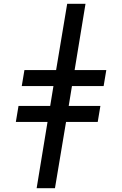

<svg xmlns="http://www.w3.org/2000/svg" viewBox="-20 -843 640 1006"><path d="M172 143 229 -204H63L77 -288H243L260 -392H94L108 -476H274L332 -823H428L371 -476H537L523 -392H357L340 -288H506L492 -204H326L268 143Z"/></svg>

Font: Iosevka SS04 Medium Extended
Style: Italic
Weight: 500
Width: 7
Italic angle: -9°
Monospace: yes
Designer: Belleve Invis
Foundry: Belleve Invis
Version: Version 19.0.0; ttfautohint (v1.8.4)